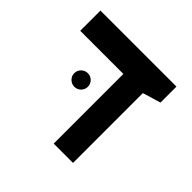

<svg xmlns="http://www.w3.org/2000/svg" viewBox="-150 -736 885 885"><g transform="rotate(45 293.0 -293.0)"><path d="M309.6 0V-454.1H28.3V-585.9H523.9V-481.9L435.5 -455.1V0ZM191.4 -252.4Q173.3 -252.4 160.2 -265.4Q147 -278.3 147 -296.4Q147 -314.9 160.2 -327.9Q173.3 -340.8 191.4 -340.8Q210 -340.8 222.9 -327.9Q235.8 -314.9 235.8 -296.4Q235.8 -278.3 222.9 -265.4Q210 -252.4 191.4 -252.4Z"/></g></svg>

Font: Cascadia Mono PL
Style: Bold
Weight: 700
Monospace: yes
Designer: Aaron Bell
Foundry: Saja Typeworks
Version: Version 2404.023; ttfautohint (v1.8.4)